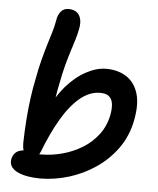

<svg xmlns="http://www.w3.org/2000/svg" viewBox="-54 -806 709 863"><g transform="rotate(5 300.5 -375.0)"><path d="M159 10Q133 10 107 6Q81 2 60.5 -7Q40 -16 29.5 -30.5Q19 -45 23 -67Q28 -88 43 -99Q56 -108 74 -109Q70 -123 70 -142Q71 -195 75 -249Q79 -303 85.5 -349.5Q92 -396 99 -428Q109 -483 119.5 -523Q130 -563 139.5 -594Q149 -625 157 -651.5Q165 -678 170 -707Q173 -728 185.5 -744Q198 -760 221 -760Q242 -760 256 -750.5Q270 -741 275.5 -721.5Q281 -702 275 -673Q270 -648 262.5 -623.5Q255 -599 246 -571Q237 -543 227.5 -507.5Q218 -472 209 -425Q202 -392 197 -359Q214 -386 233 -408Q276 -457 323 -482Q370 -507 412 -507Q466 -507 504 -482.5Q542 -458 557 -409Q572 -360 557 -285Q543 -215 504 -160.5Q465 -106 409.5 -68Q354 -30 289 -10Q224 10 159 10ZM146 -98Q151 -98 155 -98Q202 -98 250 -111Q298 -124 339 -149Q380 -174 409.5 -212.5Q439 -251 449 -302Q454 -328 452 -349.5Q450 -371 437 -384Q424 -397 395 -397Q347 -397 303.5 -360.5Q260 -324 222 -259Q184 -194 152 -110Q149 -104 146 -98Z"/></g></svg>

Font: Shantell Sans Light Medium
Style: Italic
Weight: 500
Italic angle: -11°
Version: Version 1.011;[c5ecc13dd]